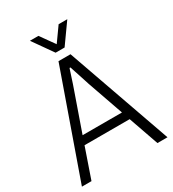

<svg xmlns="http://www.w3.org/2000/svg" viewBox="-206 -981 987 1094"><g transform="rotate(-30 287.5 -434.0)"><path d="M6 0 248 -686H327L569 0H503L434 -197H137L69 0ZM156 -252H415L332 -489Q329 -499 324 -514Q319 -529 313 -548Q307 -567 300.5 -586Q294 -605 289 -621H283Q277 -603 269.5 -579.5Q262 -556 254 -532Q246 -508 239 -489ZM165 -868H221L303 -753H272L354 -868H411L317 -736H258Z"/></g></svg>

Font: Archivo SemiCondensed ExtraLight
Style: Regular
Weight: 250
Width: 4
Designer: Hector Gatti
Foundry: Omnibus-Type
Version: Version 2.001